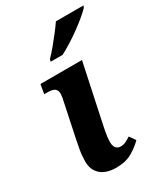

<svg xmlns="http://www.w3.org/2000/svg" viewBox="-192 -852 827 949"><g transform="rotate(-30 222.0 -378.0)"><path d="M185 10Q128 10 97 -17.5Q66 -45 66 -93Q66 -107 67.5 -125Q69 -143 73 -165Q77 -187 82 -212L121 -398Q128 -425 128.5 -444Q129 -463 117.5 -473Q106 -483 75 -483H57L66 -536H303L234 -211Q230 -193 227 -176.5Q224 -160 222 -144.5Q220 -129 220 -115Q220 -93 229.5 -81.5Q239 -70 255 -70Q271 -70 284 -76Q297 -82 314 -93L338 -59Q314 -34 277 -12Q240 10 185 10ZM165 -606 168 -619Q187 -638 208.5 -664Q230 -690 251 -717Q272 -744 287 -766H444L441 -756Q429 -743 405.5 -723Q382 -703 352 -681Q322 -659 291 -639.5Q260 -620 233 -606Z"/></g></svg>

Font: Noto Serif
Style: Italic
Weight: 400
Italic angle: -12°
Designer: Monotype Design Team
Foundry: Monotype Imaging Inc.
Version: Version 2.013